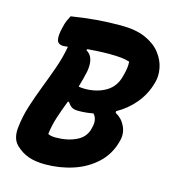

<svg xmlns="http://www.w3.org/2000/svg" viewBox="-109 -810 822 911"><g transform="rotate(15 302.5 -355.0)"><path d="M195 10Q148 10 113.5 -2Q79 -14 50 -42Q21 -71 27 -126Q33 -182 50 -235Q67 -288 87.5 -341Q108 -394 127 -447.5Q146 -501 156 -557Q140 -555 135 -555Q107 -555 102 -576Q97 -597 107 -637Q112 -660 118 -673.5Q124 -687 131 -700Q193 -710 252 -715Q311 -720 374 -720Q447 -720 495 -698.5Q543 -677 569 -643Q595 -609 602 -571.5Q609 -534 600 -502L598 -495Q582 -439 545 -394.5Q508 -350 456 -321V-313Q488 -296 504 -262.5Q520 -229 511 -193L510 -189Q493 -122 445.5 -77.5Q398 -33 332.5 -11.5Q267 10 195 10ZM275 -469Q271 -449 265.5 -428.5Q260 -408 254 -388Q265 -385 284 -385Q344 -385 388 -411Q432 -437 445 -491L448 -503Q457 -536 455 -564Q437 -570 413.5 -572.5Q390 -575 358 -575Q326 -575 298.5 -573.5Q271 -572 248 -570L245 -564Q287 -541 275 -469ZM173 -133Q188 -126 210 -126Q269 -126 312 -147Q355 -168 365 -211L367 -219Q377 -259 355 -283Q319 -276 282 -276Q260 -276 249 -283.5Q238 -291 228 -306L223 -305Q206 -262 192 -219Q178 -176 173 -133Z"/></g></svg>

Font: Recursive Mn Csl St XBd
Style: Italic
Weight: 800
Italic angle: -15°
Monospace: yes
Version: Version 1.079;hotconv 1.0.112;makeotfexe 2.5.65598; ttfautoh